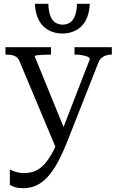

<svg xmlns="http://www.w3.org/2000/svg" viewBox="-20 -761 619 1013"><path d="M309 -584Q271 -584 238.5 -600.5Q206 -617 186.5 -651.5Q167 -686 164 -741H235Q236 -702 245.5 -677.5Q255 -653 272 -642Q289 -631 311 -631Q333 -631 349.5 -642Q366 -653 375.5 -677.5Q385 -702 386 -741H454Q451 -686 431.5 -651.5Q412 -617 379.5 -600.5Q347 -584 309 -584ZM332 -50 317 -13 276 22 82 -440Q76 -454 66 -461Q56 -468 42 -470.5Q28 -473 10 -473H9V-512H249V-473H247Q229 -473 209 -472Q189 -471 176 -469.5Q163 -468 163 -464ZM336 -17Q309 51 282.5 99Q256 147 228 176Q200 205 169 218.5Q138 232 103 232Q77 232 59.5 226.5Q42 221 32 214V133Q35 134 45 139Q55 144 71 148Q87 152 107 152Q132 152 155.5 145Q179 138 202.5 117Q226 96 250 55.5Q274 15 299 -50L308 -72L454 -449Q454 -457 442 -462Q430 -467 412 -470Q394 -473 375 -473H373V-512H570V-473H569Q554 -473 540.5 -469Q527 -465 516 -455.5Q505 -446 498 -428Z"/></svg>

Font: Roboto Serif 72pt
Style: Regular
Weight: 400
Designer: Greg Gazdowicz
Foundry: Commercial Type
Version: Version 1.008